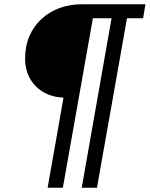

<svg xmlns="http://www.w3.org/2000/svg" viewBox="-20 -706 698 895"><path d="M202 169 276 -251Q223 -253 182.5 -276.5Q142 -300 119.5 -340.5Q97 -381 97 -433Q97 -491 117 -537.5Q137 -584 173.5 -617.5Q210 -651 257.5 -668.5Q305 -686 360 -686H658L647 -621H572L432 169H361L500 -621H413L273 169Z"/></svg>

Font: Archivo SemiExpanded
Style: Italic
Weight: 400
Width: 6
Italic angle: -10°
Designer: Hector Gatti
Foundry: Omnibus-Type
Version: Version 2.001